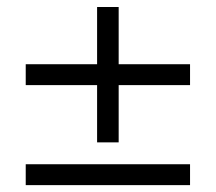

<svg xmlns="http://www.w3.org/2000/svg" viewBox="-20 -539 628 559"><path d="M262.7 -124.5H325.5V-291.2H533.3V-352H325.5V-518.6H262.7V-352H54.9V-291.2H262.7ZM54.9 0H533.3V-60.8H54.9Z"/></svg>

Font: LL Pando Sans
Style: Regular
Weight: 400
Designer: Joshua Smith
Foundry: Joshua Smith
Version: Version 1.000;Glyphs 3.2.1 (3258)